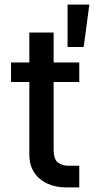

<svg xmlns="http://www.w3.org/2000/svg" viewBox="-20 -818 424 838"><path d="M326 -545.5V-460.2H214.1V-167.3Q214.1 -121.1 233.8 -107.8Q253.6 -94.5 279.5 -94.5H326V0H267Q225.1 0 188.7 -15.8Q152.3 -31.6 130.1 -63.9Q108 -96.2 108 -145.6V-460.2H28.1V-545.5H108V-676.1H214.1V-545.5ZM274.9 -612.9V-797.9H370L345.2 -612.9Z"/></svg>

Font: Inter Zeller Medium
Style: Regular
Weight: 500
Designer: Rasmus Andersson; Joe Bland
Foundry: zeller
Version: Version 3.015;git-dec3a8cb1